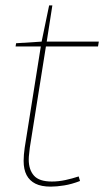

<svg xmlns="http://www.w3.org/2000/svg" viewBox="-20 -685 388 715"><path d="M273 -28 278 -11Q247 1 219 5.5Q191 10 169 10Q134 10 112 -1Q90 -12 79 -33Q68 -54 68 -86Q68 -96 69 -109Q70 -122 72 -135L132 -512H38L40 -524L135 -530L163 -665H175L154 -530H348L345 -512H151L91 -135Q90 -123 88.5 -112Q87 -101 87 -91Q87 -53 106.5 -31Q126 -9 173 -9Q198 -9 223.5 -14.5Q249 -20 273 -28Z"/></svg>

Font: Georama ExtraCondensed Thin Thin
Style: Italic
Weight: 250
Italic angle: -9°
Version: Version 1.001